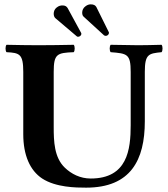

<svg xmlns="http://www.w3.org/2000/svg" viewBox="-20 -853 772 883"><path d="M227 -522C227 -605 242 -610 319 -613C325 -619 325 -641 319 -647C270 -646 204 -645 156 -645C111 -645 60 -646 10 -647C4 -641 4 -619 10 -613C70 -610 87 -605 87 -522V-236C87 -139 118 -69 174 -32C237 9 329 10 376 10C581 10 646 -117 646 -295V-522C646 -605 664 -607 723 -613C729 -619 729 -641 723 -647C684 -646 644 -645 616 -645C587 -645 535 -646 489 -647C483 -641 483 -619 489 -613C565 -607 581 -605 581 -522V-277C581 -165 566 -32 397 -32C349 -32 308 -53 278 -82C229 -129 227 -204 227 -269ZM240 -818C231 -811 227 -800 227 -790C227 -781 230 -774 234 -770L333 -686C335 -684 337 -684 340 -684C345 -684 354 -689 354 -697C354 -699 354 -701 353 -702L291 -816C286 -824 279 -828 268 -828C260 -828 251 -827 240 -818ZM373 -824C363 -817 358 -806 358 -795C358 -787 360 -780 365 -776L459 -690C462 -689 465 -688 467 -688C470 -688 473 -690 475 -691C479 -694 481 -698 481 -702C481 -703 481 -705 480 -706L423 -821C418 -829 411 -833 396 -833C387 -833 378 -828 373 -824Z"/></svg>

Font: Libertinus Serif
Style: Bold
Weight: 700
Designer: Philipp H. Poll, Khaled Hosny
Foundry: Caleb Maclennan
Version: Version 7.050;RELEASE